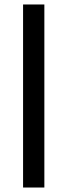

<svg xmlns="http://www.w3.org/2000/svg" viewBox="-20 -680 301 857"><path d="M83 157V-660H178V157Z"/></svg>

Font: Bricolage Grotesque 10pt Medium
Style: Regular
Weight: 500
Designer: Mathieu Triay
Foundry: Atelier Triay
Version: Version 1.000; ttfautohint (v1.8.4.7-5d5b);gftools[0.9.32]